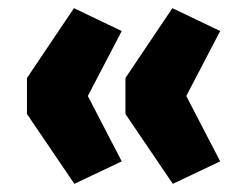

<svg xmlns="http://www.w3.org/2000/svg" viewBox="-20 -503 588 470"><path d="M162 -53 46 -224V-312L161 -483L278 -427L195 -268L278 -108ZM403 -53 287 -224V-312L402 -483L519 -427L436 -268L519 -108Z"/></svg>

Font: Nunito Sans 7pt SemiCondensed Black
Style: Regular
Weight: 900
Width: 4
Designer: Vernon Adams
Foundry: Vernon Adams
Version: Version 3.101;gftools[0.9.27]